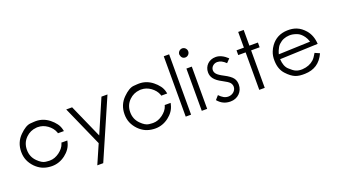

<svg xmlns="http://www.w3.org/2000/svg" viewBox="-70 -1347 3767 2137"><g transform="rotate(-20 1813.5 -278.0)"><path d="M578.6 -201.2 575.2 -186Q564.9 -141.1 541.3 -107.2Q517.6 -73.2 482.4 -46.4Q409.7 8.8 323.7 8.8Q318.4 8.8 312.5 8.5Q306.6 8.3 299.8 7.8Q249.5 4.4 208 -14.4Q166.5 -33.2 129.9 -69.8Q91.8 -109.4 72.3 -154.8Q52.7 -200.2 52.7 -256.3Q52.7 -368.7 129.9 -444.8Q201.2 -515.6 256.3 -520Q284.2 -522.5 300.3 -523.2Q316.4 -523.9 321.3 -523.9Q365.7 -523.9 405.3 -509.5Q444.8 -495.1 480 -467.3Q515.1 -439.5 540.5 -405.5Q565.9 -371.6 575.2 -328.6L578.6 -312.5H507.3L506.3 -321.3Q495.1 -352.1 476.3 -375Q457.5 -397.9 432.6 -416Q380.4 -453.6 318.8 -453.6Q314 -453.6 310.1 -453.6Q306.2 -453.6 301.3 -452.6Q229.5 -446.8 177.7 -396.5Q147.9 -367.2 134 -332.3Q120.1 -297.4 120.1 -256.3Q120.1 -215.3 134 -180.7Q147.9 -146 177.7 -116.2Q228.5 -65.4 271.5 -61Q291 -59.1 303.2 -58.3Q315.4 -57.6 319.8 -57.6Q351.1 -57.6 379.2 -68.1Q407.2 -78.6 433.6 -97.7Q458.5 -116.2 477.3 -138.9Q496.1 -161.6 506.3 -192.4L507.3 -201.2Z M1173.8 -529.8 867.7 172.9H797.4L896.5 -53.7L685.1 -529.8H754.9L931.2 -132.3L1102.5 -529.8Z M1802.2 -201.2 1798.8 -186Q1788.6 -141.1 1764.9 -107.2Q1741.2 -73.2 1706.1 -46.4Q1633.3 8.8 1547.4 8.8Q1542 8.8 1536.1 8.5Q1530.3 8.3 1523.4 7.8Q1473.1 4.4 1431.6 -14.4Q1390.1 -33.2 1353.5 -69.8Q1315.4 -109.4 1295.9 -154.8Q1276.4 -200.2 1276.4 -256.3Q1276.4 -368.7 1353.5 -444.8Q1424.8 -515.6 1480 -520Q1507.8 -522.5 1523.9 -523.2Q1540 -523.9 1544.9 -523.9Q1589.4 -523.9 1628.9 -509.5Q1668.5 -495.1 1703.6 -467.3Q1738.8 -439.5 1764.2 -405.5Q1789.6 -371.6 1798.8 -328.6L1802.2 -312.5H1731L1730 -321.3Q1718.8 -352.1 1700 -375Q1681.2 -397.9 1656.2 -416Q1604 -453.6 1542.5 -453.6Q1537.6 -453.6 1533.7 -453.6Q1529.8 -453.6 1524.9 -452.6Q1453.1 -446.8 1401.4 -396.5Q1371.6 -367.2 1357.7 -332.3Q1343.8 -297.4 1343.8 -256.3Q1343.8 -215.3 1357.7 -180.7Q1371.6 -146 1401.4 -116.2Q1452.1 -65.4 1495.1 -61Q1514.6 -59.1 1526.9 -58.3Q1539.1 -57.6 1543.5 -57.6Q1574.7 -57.6 1602.8 -68.1Q1630.9 -78.6 1657.2 -97.7Q1682.1 -116.2 1700.9 -138.9Q1719.7 -161.6 1730 -192.4L1731 -201.2Z M1971.2 0H1907.7V-714.8H1971.2Z M2182.6 -673.8Q2182.6 -663.1 2178.5 -653.3Q2174.3 -643.6 2167.2 -636.2Q2160.2 -628.9 2150.6 -624.5Q2141.1 -620.1 2130.4 -620.1Q2085.4 -620.1 2076.7 -673.8Q2076.7 -684.6 2080.8 -694.3Q2085 -704.1 2092.3 -711.4Q2099.6 -718.8 2109.4 -723.1Q2119.1 -727.5 2130.4 -727.5Q2141.1 -727.5 2150.6 -723.1Q2160.2 -718.8 2167.2 -711.4Q2174.3 -704.1 2178.5 -694.3Q2182.6 -684.6 2182.6 -673.8ZM2161.6 0.5H2097.7V-500H2161.6Z M2585 -133.8Q2585 -102.1 2573.7 -75.4Q2562.5 -48.8 2542.5 -29.1Q2522.5 -9.3 2494.9 1.7Q2467.3 12.7 2435.1 12.7Q2390.6 12.7 2354 -4.2Q2317.4 -21 2286.6 -57.6L2326.2 -102.5Q2352.5 -74.7 2377.9 -61Q2403.3 -47.4 2431.2 -47.4Q2450.2 -47.4 2467.3 -54.2Q2484.4 -61 2496.8 -72.3Q2509.3 -83.5 2516.6 -98.6Q2523.9 -113.8 2523.9 -129.9Q2523.9 -157.2 2506.3 -178.7Q2489.3 -199.2 2425.3 -232.4Q2393.1 -249 2370.8 -265.9Q2348.6 -282.7 2335 -300.5Q2321.3 -318.4 2315.2 -337.4Q2309.1 -356.4 2309.1 -377.4Q2309.1 -405.8 2319.3 -430.2Q2329.6 -454.6 2347.7 -472.2Q2365.7 -489.7 2390.9 -499.8Q2416 -509.8 2446.3 -509.8Q2515.1 -509.8 2585 -443.8L2543.9 -401.4Q2494.1 -451.2 2443.8 -451.2Q2428.2 -451.2 2414.6 -445.8Q2400.9 -440.4 2390.4 -430.9Q2379.9 -421.4 2373.8 -408.7Q2367.7 -396 2367.7 -381.3Q2367.7 -357.4 2385.3 -336.4Q2403.8 -313.5 2463.9 -282.7Q2537.1 -244.6 2561.5 -211.4Q2574.2 -194.3 2579.6 -175Q2585 -155.8 2585 -133.8Z M2944.8 -443.8H2843.8V0H2778.8V-443.8H2691.4V-500H2778.8V-686H2843.8V-500H2944.8Z M3564.9 -258.8 3113.8 -241.2Q3118.7 -155.8 3161.1 -116.2Q3182.1 -96.7 3200.4 -82.8Q3218.8 -68.8 3234.9 -62.5Q3268.1 -48.8 3311 -51.3Q3393.6 -56.6 3446.3 -105Q3458.5 -116.2 3470.9 -133.8Q3483.4 -151.4 3497.6 -176.3L3553.7 -151.4Q3517.1 -72.3 3459.2 -34.2Q3401.4 3.9 3318.8 6.3Q3287.6 7.3 3259.5 4.2Q3231.4 1 3206.1 -8.8Q3182.6 -18.6 3157.7 -37.1Q3132.8 -55.7 3106 -85Q3079.1 -114.3 3064.7 -153.3Q3050.3 -192.4 3048.8 -242.7Q3046.4 -303.2 3065.9 -351.1Q3072.8 -368.2 3081.1 -383.8Q3089.4 -399.4 3100.1 -413.6Q3170.9 -511.2 3296.4 -515.1Q3326.2 -516.1 3353 -512.2Q3379.9 -508.3 3404.8 -498.5Q3433.1 -487.3 3456.8 -469.2Q3480.5 -451.2 3502.4 -426.3Q3559.1 -359.9 3564.9 -258.8ZM3493.7 -311Q3480.5 -351.6 3462.2 -376.5Q3443.8 -401.4 3426.8 -415.3Q3409.7 -429.2 3396.5 -434.6Q3383.3 -439.9 3379.9 -441.4Q3359.4 -448.7 3339.4 -452.4Q3319.3 -456.1 3297.4 -455.1Q3262.2 -453.6 3231.2 -441.2Q3200.2 -428.7 3172.4 -402.3Q3159.7 -390.6 3149.9 -373.8Q3140.1 -356.9 3131.3 -336.4Q3127.4 -327.6 3124.5 -317.6Q3121.6 -307.6 3118.7 -297.4Z"/></g></svg>

Font: Kawthoolei
Style: Regular
Weight: 400
Designer: Moe Zed
Foundry: Moe Zed
Version: Version 1.000;July 10, 2024;FontCreator 14.0.0.2901 32-bit